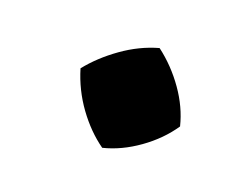

<svg xmlns="http://www.w3.org/2000/svg" viewBox="-40 -403 329 259"><g transform="rotate(15 125.0 -274.0)"><path d="M117 -199Q97 -216 82 -241Q67 -266 61 -295Q79 -314 104.5 -329Q130 -344 157 -349Q178 -330 192.5 -305Q207 -280 211 -254Q194 -233 168.5 -218Q143 -203 117 -199Z"/></g></svg>

Font: Piazzolla SemiBold
Style: Italic
Weight: 600
Italic angle: -11.3°
Designer: Juan Pablo del Peral
Foundry: Huerta Tipografica
Version: Version 1.330